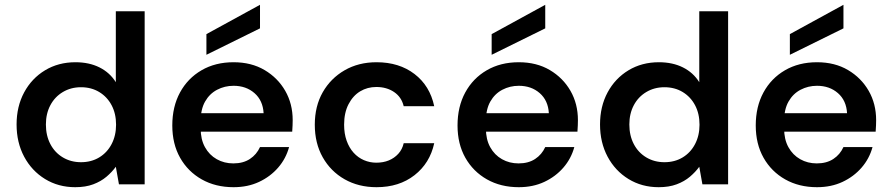

<svg xmlns="http://www.w3.org/2000/svg" viewBox="-20 -767 3709 799"><path d="M293 12Q223 12 167.5 -22Q112 -56 80.5 -115Q49 -174 49 -249Q49 -324 80.5 -382.5Q112 -441 167.5 -474.5Q223 -508 294 -508Q351 -508 394 -486.5Q437 -465 462 -425V-720H582V0H475L462 -73Q446 -51 423 -31.5Q400 -12 368 0Q336 12 293 12ZM317 -92Q360 -92 393 -112Q426 -132 444.5 -167.5Q463 -203 463 -248Q463 -294 444.5 -329Q426 -364 393 -384Q360 -404 317 -404Q275 -404 241.5 -384Q208 -364 189.5 -329Q171 -294 171 -249Q171 -203 189.5 -167.5Q208 -132 241.5 -112Q275 -92 317 -92Z M952 12Q877 12 819.5 -20.5Q762 -53 729.5 -110.5Q697 -168 697 -245Q697 -323 729 -382Q761 -441 818.5 -474.5Q876 -508 952 -508Q1026 -508 1081 -475.5Q1136 -443 1167 -389Q1198 -335 1198 -267Q1198 -257 1197.5 -245Q1197 -233 1196 -219H783V-296H1077Q1074 -349 1039 -379.5Q1004 -410 952 -410Q915 -410 883.5 -393.5Q852 -377 833.5 -344.5Q815 -312 815 -262V-233Q815 -187 833 -154.5Q851 -122 882 -104.5Q913 -87 951 -87Q992 -87 1020 -105.5Q1048 -124 1062 -155H1183Q1170 -107 1137.5 -69.5Q1105 -32 1058 -10Q1011 12 952 12ZM839 -539V-625L1062 -747V-649Z M1547 12Q1472 12 1414 -21Q1356 -54 1323 -112.5Q1290 -171 1290 -248Q1290 -325 1323 -383Q1356 -441 1414 -474.5Q1472 -508 1547 -508Q1641 -508 1705 -459Q1769 -410 1787 -325H1660Q1651 -363 1620 -384Q1589 -405 1546 -405Q1509 -405 1479 -387Q1449 -369 1430.5 -333.5Q1412 -298 1412 -248Q1412 -211 1422.5 -181.5Q1433 -152 1451.5 -131.5Q1470 -111 1494.5 -100.5Q1519 -90 1546 -90Q1575 -90 1598 -99.5Q1621 -109 1637.5 -127Q1654 -145 1660 -171H1787Q1769 -88 1705 -38Q1641 12 1547 12Z M2139 12Q2064 12 2006.5 -20.5Q1949 -53 1916.5 -110.5Q1884 -168 1884 -245Q1884 -323 1916 -382Q1948 -441 2005.5 -474.5Q2063 -508 2139 -508Q2213 -508 2268 -475.5Q2323 -443 2354 -389Q2385 -335 2385 -267Q2385 -257 2384.5 -245Q2384 -233 2383 -219H1970V-296H2264Q2261 -349 2226 -379.5Q2191 -410 2139 -410Q2102 -410 2070.5 -393.5Q2039 -377 2020.5 -344.5Q2002 -312 2002 -262V-233Q2002 -187 2020 -154.5Q2038 -122 2069 -104.5Q2100 -87 2138 -87Q2179 -87 2207 -105.5Q2235 -124 2249 -155H2370Q2357 -107 2324.5 -69.5Q2292 -32 2245 -10Q2198 12 2139 12ZM2026 -539V-625L2249 -747V-649Z M2721 12Q2651 12 2595.5 -22Q2540 -56 2508.5 -115Q2477 -174 2477 -249Q2477 -324 2508.5 -382.5Q2540 -441 2595.5 -474.5Q2651 -508 2722 -508Q2779 -508 2822 -486.5Q2865 -465 2890 -425V-720H3010V0H2903L2890 -73Q2874 -51 2851 -31.5Q2828 -12 2796 0Q2764 12 2721 12ZM2745 -92Q2788 -92 2821 -112Q2854 -132 2872.5 -167.5Q2891 -203 2891 -248Q2891 -294 2872.5 -329Q2854 -364 2821 -384Q2788 -404 2745 -404Q2703 -404 2669.5 -384Q2636 -364 2617.5 -329Q2599 -294 2599 -249Q2599 -203 2617.5 -167.5Q2636 -132 2669.5 -112Q2703 -92 2745 -92Z M3380 12Q3305 12 3247.5 -20.5Q3190 -53 3157.5 -110.5Q3125 -168 3125 -245Q3125 -323 3157 -382Q3189 -441 3246.5 -474.5Q3304 -508 3380 -508Q3454 -508 3509 -475.5Q3564 -443 3595 -389Q3626 -335 3626 -267Q3626 -257 3625.5 -245Q3625 -233 3624 -219H3211V-296H3505Q3502 -349 3467 -379.5Q3432 -410 3380 -410Q3343 -410 3311.5 -393.5Q3280 -377 3261.5 -344.5Q3243 -312 3243 -262V-233Q3243 -187 3261 -154.5Q3279 -122 3310 -104.5Q3341 -87 3379 -87Q3420 -87 3448 -105.5Q3476 -124 3490 -155H3611Q3598 -107 3565.5 -69.5Q3533 -32 3486 -10Q3439 12 3380 12ZM3267 -539V-625L3490 -747V-649Z"/></svg>

Font: DM Sans 24pt SemiBold
Style: Regular
Weight: 600
Designer: Colophon Foundry, Jonny Pinhorn
Foundry: Colophon Foundry
Version: Version 4.004;gftools[0.9.30]